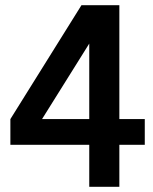

<svg xmlns="http://www.w3.org/2000/svg" viewBox="-20 -703 590 740"><path d="M538 -244V-145H440V17H324V-145H20V-244L294 -683H440V-244ZM142 -244H324V-535Z"/></svg>

Font: Biryani DemiBold
Style: Regular
Weight: 600
Designer: Dan Reynolds and Mathieu Réguer
Foundry: Dan Reynolds and Mathieu Réguer
Version: Version 1.003;PS 001.003;hotconv 1.0.70;makeotf.lib2.5.58329